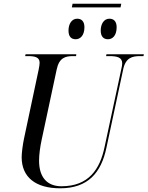

<svg xmlns="http://www.w3.org/2000/svg" viewBox="-20 -1007 797 1037"><path d="M635 -987H372L368 -967H631ZM563 -795C588 -795 610 -815 610 -860C610 -892 594 -906 571 -906C541 -906 524 -877 524 -842C524 -809 540 -795 563 -795ZM389 -795C413 -795 436 -815 436 -860C436 -892 420 -906 397 -906C367 -906 350 -877 350 -842C350 -809 365 -795 389 -795ZM305 10C455 10 527 -74 555 -210L645 -631C658 -696 695 -704 737 -704H755L757 -714H555L553 -704H570C611 -704 640 -698 640 -665C640 -658 638 -644 635 -633L545 -214C520 -93 459 -1 312 -1C235 -1 191 -49 191 -139C191 -173 197 -215 205 -252L286 -631C299 -695 333 -704 374 -704H391L392 -714H118L116 -704H131C169 -704 194 -698 194 -668C194 -661 192 -646 189 -632L109 -255C103 -226 97 -182 97 -158C97 -51 171 10 305 10Z"/></svg>

Font: Noto Serif Display SemiCondensed
Style: Italic
Weight: 400
Width: 4
Italic angle: -12°
Designer: Monotype Design Team
Foundry: Monotype Imaging Inc.
Version: Version 2.009